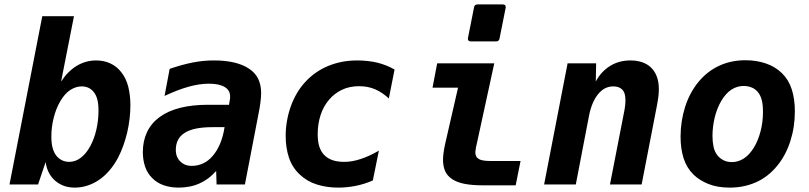

<svg xmlns="http://www.w3.org/2000/svg" viewBox="-20 -833 3652 867"><path d="M317.9 14.2Q289.6 14.2 267.8 5.9Q246.1 -2.4 229.5 -16.6Q212.9 -30.8 201.7 -51.3Q190.4 -71.8 186 -101.1L151.9 0H22.9L170.9 -759.8H314L255.9 -464.8Q286.6 -511.7 327.1 -536.1Q347.7 -548.3 369.4 -554.2Q391.1 -560.1 414.1 -560.1Q448.7 -560.1 477.8 -546.9Q506.8 -533.7 527.8 -506.8Q549.8 -479 559.3 -440.9Q568.8 -402.8 568.8 -357.4Q568.8 -329.1 565.2 -297.4Q561.5 -265.6 554.2 -233.9Q547.9 -207.5 537.4 -177.2Q526.9 -147 512.2 -119.1Q495.6 -88.4 474.1 -63.2Q452.6 -38.1 427.7 -21Q402.8 -3.9 374.8 5.1Q346.7 14.2 317.9 14.2ZM292.5 -102.1Q320.3 -102.1 344.5 -120.4Q368.7 -138.7 386.7 -171.4Q405.3 -205.1 415 -247.3Q424.8 -289.6 424.8 -333Q424.8 -362.3 419.9 -382.1Q415 -401.9 404.8 -415.5Q384.3 -442.9 348.6 -442.9Q322.8 -442.9 297.6 -426.8Q272.5 -410.6 252 -375.5Q232.9 -342.8 222.4 -300.8Q211.9 -258.8 211.9 -216.8Q211.9 -186 217.5 -165.5Q223.1 -145 233.4 -131.3Q244.1 -117.2 259.3 -109.6Q274.4 -102.1 292.5 -102.1Z M787.1 14.2Q750.5 14.2 720.2 3.9Q689.9 -6.3 668 -28.3Q645 -50.8 635 -81.1Q625 -111.3 625 -146.5Q625 -196.3 644 -236.6Q663.1 -276.9 701.2 -304.7Q776.9 -359.9 919.9 -359.9H1014.2L1018.1 -383.8Q1019 -388.7 1019 -389.6V-397.9Q1019 -425.8 994.1 -440.4Q969.2 -455.1 922.9 -455.1Q881.3 -455.1 831.5 -441.4Q807.1 -434.6 781 -424.6Q754.9 -414.6 723.1 -399.9L746.1 -522Q802.2 -541.5 850.6 -550.8Q875.5 -555.7 898.4 -557.9Q921.4 -560.1 946.3 -560.1Q997.1 -560.1 1036.9 -550.8Q1076.7 -541.5 1104.5 -522.9Q1133.8 -503.4 1146.5 -475.8Q1159.2 -448.2 1159.2 -412.6Q1159.2 -403.8 1158.4 -393.3Q1157.7 -382.8 1155.8 -369.1Q1153.8 -355 1151.9 -343Q1149.9 -331.1 1146 -312L1085.9 0H958L956.1 -61Q921.9 -22.5 881.3 -4.9Q859.9 4.9 835.9 9.5Q812 14.2 787.1 14.2ZM846.7 -84Q873 -84 897.2 -95.2Q921.4 -106.4 940.9 -129.4Q959.5 -150.9 973.4 -183.1Q987.3 -215.3 994.1 -258.8H939Q854.5 -258.8 814.5 -233.4Q793.9 -220.7 783.9 -201.2Q773.9 -181.6 773.9 -156.7Q773.9 -139.2 779.1 -126.5Q784.2 -113.8 793.9 -104Q803.7 -94.2 816.2 -89.1Q828.6 -84 846.7 -84Z M1507.3 14.2Q1456.1 14.2 1411.1 0.2Q1366.2 -13.7 1332.5 -45.9Q1298.8 -78.1 1284.4 -122.3Q1270 -166.5 1270 -218.8Q1270 -253.4 1275.9 -287.1Q1281.7 -320.8 1293 -352.3Q1304.2 -383.8 1320.8 -412.1Q1337.4 -440.4 1359.4 -463.9Q1403.3 -511.2 1463.1 -535.6Q1522.9 -560.1 1593.3 -560.1Q1617.7 -560.1 1641.1 -557.4Q1664.6 -554.7 1683.1 -550.3Q1703.1 -545.4 1723.1 -537.6Q1743.2 -529.8 1761.7 -519L1735.8 -388.2Q1706.5 -416 1672.9 -430.2Q1640.6 -443.8 1601.6 -443.8Q1558.1 -443.8 1524.4 -427.7Q1490.7 -411.6 1466.8 -383.8Q1440.4 -353 1427.5 -313Q1414.6 -272.9 1414.6 -227.5Q1414.6 -193.8 1421.9 -171.1Q1429.2 -148.4 1444.3 -132.8Q1459.5 -117.2 1481.9 -109.6Q1504.4 -102.1 1533.7 -102.1Q1552.2 -102.1 1570.3 -105.2Q1588.4 -108.4 1607.9 -114.7Q1626 -120.6 1646.2 -129.6Q1666.5 -138.7 1690.9 -152.8L1663.6 -18.1Q1625.5 -1.5 1586.4 6.3Q1565.9 10.3 1546.1 12.2Q1526.4 14.2 1507.3 14.2Z M2106.4 -646Q2092.8 -646 2092.8 -658.2Q2092.8 -660.6 2093.3 -662.1L2120.6 -799.8Q2122.6 -813 2136.2 -813H2250Q2263.7 -813 2263.7 -800.8Q2263.7 -798.3 2263.2 -796.9L2235.8 -659.2Q2233.4 -646 2220.2 -646ZM2163.6 3.9Q2111.3 3.9 2077.1 -2.9Q2043 -9.8 2022 -23.9Q1999 -39.1 1989.7 -61.3Q1980.5 -83.5 1980.5 -111.8Q1980.5 -120.1 1981.2 -127.2Q1981.9 -134.3 1982.9 -142.6Q1984.4 -153.8 1985.8 -161.9Q1987.3 -169.9 1989.7 -181.2L2048.3 -437H1933.1L1954.1 -546.9H2211.9L2130.9 -174.3Q2129.4 -168.5 2128.9 -165.8Q2128.4 -163.1 2128.4 -161.9Q2128.4 -160.6 2128.4 -159.7Q2128.4 -158.7 2127.9 -156.7Q2127 -152.8 2126.7 -149.9Q2126.5 -147 2126.5 -144Q2126.5 -135.7 2129.9 -128.2Q2133.3 -120.6 2141.6 -115.2Q2156.7 -106 2194.8 -106H2330.6L2308.6 3.9Z M2543 -546.9H2671.9L2670.4 -464.8Q2682.6 -488.3 2699.2 -505.9Q2715.8 -523.4 2734.9 -535.2Q2774.9 -560.1 2826.7 -560.1Q2856.4 -560.1 2880.4 -551.8Q2904.3 -543.5 2921.4 -526.4Q2937.5 -510.3 2946.3 -486.3Q2955.1 -462.4 2955.1 -429.7Q2955.1 -422.9 2954.6 -414.6Q2954.1 -406.2 2953.1 -397Q2952.1 -391.1 2950.4 -378.9Q2948.7 -366.7 2946.3 -355.5L2877.4 0H2734.4L2799.3 -333Q2801.3 -342.8 2802 -349.6Q2802.7 -356.4 2803.2 -358.9Q2803.7 -365.2 2804 -371.3Q2804.2 -377.4 2804.2 -382.3Q2804.2 -396.5 2801 -408.2Q2797.9 -419.9 2790 -428.2Q2775.9 -442.9 2749.5 -442.9Q2709 -442.9 2680.7 -407.7Q2651.4 -372.1 2639.2 -307.1L2580.1 0H2437Z M3275.4 14.2Q3219.7 14.2 3179 -2.2Q3138.2 -18.6 3111.8 -44.4Q3080.6 -75.2 3066.9 -118.2Q3053.2 -161.1 3053.2 -215.8Q3053.2 -285.2 3073.5 -349.6Q3093.8 -414.1 3134.3 -463.4Q3173.3 -510.7 3227.1 -535.9Q3280.8 -561 3346.7 -561Q3395.5 -561 3438 -546.6Q3480.5 -532.2 3510.7 -502.9Q3541.5 -472.7 3555.4 -429.2Q3569.3 -385.7 3569.3 -330.1Q3569.3 -259.3 3548.8 -195.3Q3528.3 -131.3 3488.8 -83.5Q3447.3 -33.2 3392.8 -9.5Q3338.4 14.2 3275.4 14.2ZM3285.2 -101.1Q3313.5 -101.1 3338.9 -117.4Q3364.3 -133.8 3384.8 -167.5Q3403.3 -198.2 3414.3 -239.7Q3425.3 -281.2 3425.3 -328.1Q3425.3 -361.8 3419.4 -382.6Q3413.6 -403.3 3402.8 -416.5Q3390.1 -432.1 3373 -438.5Q3356 -444.8 3338.4 -444.8Q3277.8 -444.8 3237.8 -378.9Q3227.5 -361.3 3219.7 -341.6Q3211.9 -321.8 3207 -301Q3202.1 -280.3 3199.7 -259.3Q3197.3 -238.3 3197.3 -218.8Q3197.3 -192.9 3202.1 -169.9Q3207 -147 3220.7 -130.4Q3231 -117.7 3247.1 -109.4Q3263.2 -101.1 3285.2 -101.1Z"/></svg>

Font: Hack
Style: Bold Italic
Weight: 700
Italic angle: -11°
Monospace: yes
Designer: Christopher Simpkins
Foundry: Christopher Simpkins
Version: Version 2.017; ttfautohint (v1.4.1) -l 4 -r 80 -G 350 -x 0 -